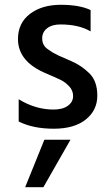

<svg xmlns="http://www.w3.org/2000/svg" viewBox="-20 -532 459 801"><path d="M161 249H85L165 51H274ZM58 -25V-118Q128 -75 203 -75Q242 -75 263.5 -91Q285 -107 285 -131Q285 -155 268 -172.5Q251 -190 233.5 -198.5Q216 -207 174 -225Q55 -274 55 -369Q55 -436 105 -474Q155 -512 233.5 -512Q312 -512 358 -490V-401Q309 -430 232 -430Q197 -430 176.5 -414Q156 -398 156 -372Q156 -341 182 -325Q190 -320 194.5 -316.5Q199 -313 209.5 -308Q220 -303 225 -300Q240 -293 279.5 -276Q319 -259 352.5 -226.5Q386 -194 386 -133Q386 -72 338 -33.5Q290 5 204 5Q118 5 58 -25Z"/></svg>

Font: Hind Jalandhar Medium
Style: Regular
Weight: 500
Designer: Namrata Goyal
Foundry: Indian Type Foundry
Version: Version 0.702;PS 1.0;hotconv 1.0.81;makeotf.lib2.5.63406